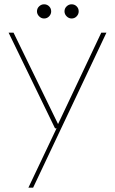

<svg xmlns="http://www.w3.org/2000/svg" viewBox="-20 -653 534 893"><path d="M112 220 243 -56H236L20 -501H43L250 -76L451 -501H475L134 220ZM185 -567Q172 -567 162 -577Q152 -587 152 -600Q152 -614 162 -623.5Q172 -633 185 -633Q199 -633 208.5 -623.5Q218 -614 218 -600Q218 -587 208.5 -577Q199 -567 185 -567ZM313 -567Q300 -567 290 -577Q280 -587 280 -600Q280 -614 290 -623.5Q300 -633 313 -633Q327 -633 336.5 -623.5Q346 -614 346 -600Q346 -587 336.5 -577Q327 -567 313 -567Z"/></svg>

Font: DM Sans 17pt Thin
Style: Regular
Weight: 250
Version: Version 4.004;gftools[0.9.30]